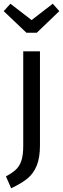

<svg xmlns="http://www.w3.org/2000/svg" viewBox="-44 -803 339 1033"><path d="M171 -21Q171 46 153.5 88.5Q136 131 103.5 157.5Q71 184 16 210L-12 146Q23 127 42 109Q61 91 71 61.5Q81 32 81 -18V-527H171ZM275 -743 154 -627H98L-24 -743L12 -783L126 -695L240 -783Z"/></svg>

Font: Fira Sans Condensed
Style: Regular
Weight: 400
Width: 3
Designer: bBox Type GmbH & Carrois Corporate GbR & Edenspiekermann AG
Foundry: bBox Type GmbH & Carrois Corporate GbR & Edenspiekermann AG
Version: Version 4.301